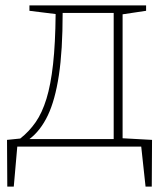

<svg xmlns="http://www.w3.org/2000/svg" viewBox="-20 -543 612 711"><path d="M7 148 6 -25 55 -30Q88 -56 112 -90.5Q136 -125 152 -177Q168 -229 176.5 -305.5Q185 -382 186 -491L89 -503V-523H521V-503L434 -490V-31L543 -25L542 148H519L503 0H44L31 148ZM89 -28H401V-495H212Q212 -356 198 -264Q184 -172 157 -115.5Q130 -59 89 -28Z"/></svg>

Font: Bitter ExtraLight
Style: Regular
Weight: 200
Designer: Sol Matas, and Bitter project Authors
Foundry: Sol Matas
Version: Version 2.001